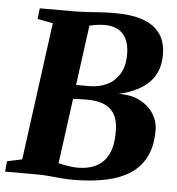

<svg xmlns="http://www.w3.org/2000/svg" viewBox="-56 -801 795 861"><g transform="rotate(5 342.0 -370.5)"><path d="M303 10Q278 10 249.8 7.5Q221.5 5 193.8 2.5Q166 0 142.5 0H-2L2 -47L69.5 -61.5L153 -681.5L83.5 -694.5L89 -743H251Q280 -743.5 307.5 -745.5Q335 -747.5 364 -749.2Q393 -751 425 -751Q495.5 -751 540.2 -737.5Q585 -724 610.2 -701Q635.5 -678 646 -649.8Q656.5 -621.5 657 -592Q660 -511.5 613.8 -462.2Q567.5 -413 474.5 -391.5Q531 -393 571 -372.2Q611 -351.5 632.5 -317Q654 -282.5 654 -242.5Q654 -174.5 630.8 -126.2Q607.5 -78 562.8 -48Q518 -18 452.8 -4Q387.5 10 303 10ZM319 -46Q372 -46 407.8 -66Q443.5 -86 461 -126.8Q478.5 -167.5 476.5 -230Q475 -292.5 441.2 -323Q407.5 -353.5 334.5 -353.5Q315 -353.5 301.8 -353Q288.5 -352.5 273 -351.5L233.5 -58.5Q246.5 -55 262 -52.2Q277.5 -49.5 292.8 -47.8Q308 -46 319 -46ZM281 -415Q298 -414.5 312.2 -414.8Q326.5 -415 342.5 -415Q384 -415 419.8 -431.8Q455.5 -448.5 477 -485Q498.5 -521.5 497 -580Q495.5 -617 482.5 -642.5Q469.5 -668 445 -681Q420.5 -694 385.5 -694Q376.5 -694 364.8 -693Q353 -692 341 -690Q329 -688 317.5 -685Z"/></g></svg>

Font: Merriweather 36pt Black
Style: Italic
Weight: 900
Italic angle: -7.8°
Version: Version 2.101